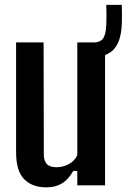

<svg xmlns="http://www.w3.org/2000/svg" viewBox="-20 -778 532 806"><path d="M175.5 8.5Q115 8.5 81.2 -26Q47.5 -60.5 47.5 -139.5V-600H163L164 -129.5Q164 -102 176.8 -89Q189.5 -76 218 -76Q245 -76 269.8 -89.8Q294.5 -103.5 304.5 -127V-600H421V0H304.5V-60.5H287.5Q266.5 -23.5 239.2 -7.5Q212 8.5 175.5 8.5ZM369 -539Q365 -539 359.8 -539.5Q354.5 -540 347 -541V-599Q356 -599 360.5 -599Q365 -599 369 -599Q399.5 -599.5 411.8 -615.2Q424 -631 426 -670.5Q426.5 -680 426.8 -697Q427 -714 426.8 -731Q426.5 -748 426 -757.5H491Q491.5 -748 491.8 -731Q492 -714 491.8 -697Q491.5 -680 491 -670.5Q487 -603 457.8 -571Q428.5 -539 369 -539Z"/></svg>

Font: Big Shoulders Text Thin
Style: Bold
Weight: 700
Version: Version 2.002